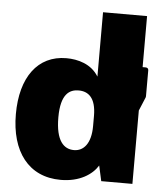

<svg xmlns="http://www.w3.org/2000/svg" viewBox="-53 -790 717 847"><g transform="rotate(5 305.0 -366.5)"><path d="M577 -517H564V-743H369V-458C337 -511 277 -527 226 -527C99 -527 25 -425 25 -262C25 -97 104 10 247 10C331 10 386 -27 411 -68L426 0H564V-325L587 -380C588 -382 590 -386 590 -390V-505C590 -513 585 -517 577 -517ZM369 -239C369 -162 337 -126 294 -126C249 -126 213 -160 213 -264C213 -368 252 -390 292 -390C335 -390 369 -364 369 -284Z"/></g></svg>

Font: United Sans Black
Style: Regular
Weight: 900
Designer: Pablo Impallari, Rodrigo Fuenzalida (Modified by Dan O. Williams)
Version: Version 1.000;PS 001.000;hotconv 1.0.88;makeotf.lib2.5.64775